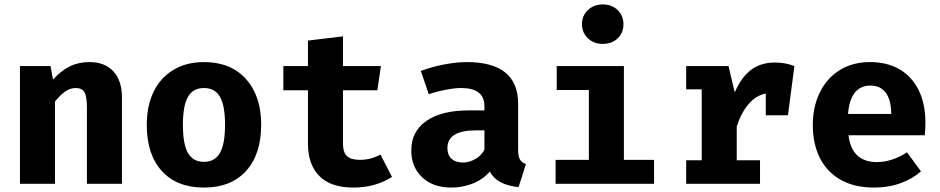

<svg xmlns="http://www.w3.org/2000/svg" viewBox="-20 -829 4240 866"><path d="M70 -531H208L219 -470Q255 -510 294.5 -529.5Q334 -549 384 -549Q453 -549 491.5 -507Q530 -465 530 -390V0H372V-344Q372 -394 361 -413Q350 -432 321 -432Q297 -432 274.5 -416.5Q252 -401 228 -371V0H70Z M1158 -267Q1158 -133 1090 -58Q1022 17 900 17Q778 17 710 -57.5Q642 -132 642 -266Q642 -351 672.5 -414.5Q703 -478 761.5 -513.5Q820 -549 900 -549Q1021 -549 1089.5 -472.5Q1158 -396 1158 -267ZM805 -266Q805 -178 828 -138.5Q851 -99 900 -99Q949 -99 972 -139Q995 -179 995 -267Q995 -353 972 -392.5Q949 -432 900 -432Q851 -432 828 -392.5Q805 -353 805 -266Z M1574 17Q1472 17 1420.5 -35Q1369 -87 1369 -181V-422H1258V-531H1369V-646L1527 -665V-531H1698L1682 -422H1527V-181Q1527 -142 1545 -125Q1563 -108 1603 -108Q1653 -108 1696 -132L1748 -31Q1673 17 1574 17Z M2352 -89 2319 15Q2271 10 2239 -6.5Q2207 -23 2189 -55Q2159 -20 2113 -1.5Q2067 17 2015 17Q1933 17 1884 -29.5Q1835 -76 1835 -150Q1835 -236 1903 -283.5Q1971 -331 2094 -331H2165V-350Q2165 -432 2060 -432Q2033 -432 1992.5 -424.5Q1952 -417 1914 -404L1878 -509Q1929 -528 1984.5 -538.5Q2040 -549 2085 -549Q2317 -549 2317 -361V-153Q2317 -124 2325 -110Q2333 -96 2352 -89ZM2165 -154V-241H2126Q1998 -241 1998 -161Q1998 -130 2016.5 -113Q2035 -96 2069 -96Q2096 -96 2123.5 -111.5Q2151 -127 2165 -154Z M2792 -720Q2792 -681 2766 -656Q2740 -631 2699 -631Q2658 -631 2631.5 -656.5Q2605 -682 2605 -720Q2605 -758 2631.5 -783.5Q2658 -809 2699 -809Q2740 -809 2766 -783.5Q2792 -758 2792 -720ZM2794 -108H2930V0H2486V-108H2636V-423H2491V-531H2794Z M3563 -531 3534 -309H3434V-407Q3390 -399 3356 -359Q3322 -319 3303 -258V-106H3408V0H3075V-106H3145V-426H3075V-531H3266L3294 -412Q3323 -480 3367 -513.5Q3411 -547 3475 -547Q3523 -547 3563 -531Z M3935 -98Q4003 -98 4071 -142L4134 -56Q4095 -22 4041 -2.5Q3987 17 3922 17Q3833 17 3771 -18.5Q3709 -54 3677.5 -117.5Q3646 -181 3646 -265Q3646 -345 3676.5 -409.5Q3707 -474 3765.5 -511.5Q3824 -549 3905 -549Q3981 -549 4037 -516.5Q4093 -484 4123.5 -422.5Q4154 -361 4154 -276Q4154 -243 4151 -219H3807Q3822 -98 3935 -98ZM3805 -315H4000Q3998 -443 3905 -443Q3862 -443 3836 -411.5Q3810 -380 3805 -315Z"/></svg>

Font: Fira Mono
Style: Bold
Weight: 700
Monospace: yes
Designer: Carrois Corporate & Edenspiekermann AG
Foundry: Carrois Corporate GbR & Edenspiekermann AG
Version: Version 3.206